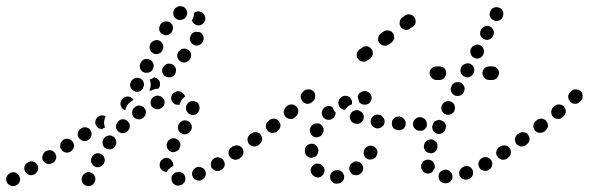

<svg xmlns="http://www.w3.org/2000/svg" viewBox="-41 -582 1950 636"><path d="M25 17Q27 8 22 0Q17 -8 8 -11Q-1 -13 -9 -8L-10 -7Q-18 -2 -20 7Q-22 16 -17 24Q-15 28 -11 30Q-8 33 -3 34Q1 35 5 34Q10 34 14 31H15Q23 26 25 17ZM273 2Q270 -6 261 -10Q257 -12 252 -12Q248 -12 244 -10Q240 -8 237 -5Q233 -2 232 2Q231 3 231 4Q228 12 231 21Q235 29 244 33Q252 36 261 33Q269 29 273 20Q273 20 273 19Q277 11 273 2ZM560 30Q564 29 567 25Q570 22 572 18Q573 14 573 9Q573 0 566 -7Q559 -13 550 -13L549 -12Q544 -12 540 -10Q536 -9 533 -5Q530 -2 528 2Q527 6 527 11Q527 20 534 27Q541 33 550 33L552 32Q556 32 560 30ZM634 9Q638 6 639 2Q641 -2 641 -7Q641 -11 639 -15Q636 -24 627 -27Q619 -31 610 -28L609 -27Q605 -25 602 -22Q598 -19 597 -15Q595 -11 595 -6Q595 -2 597 2Q600 11 609 14Q617 18 626 15L627 14Q631 12 634 9ZM81 -12Q84 -15 85 -20Q86 -24 85 -28Q85 -33 82 -37Q77 -45 68 -47Q59 -49 51 -44L50 -43Q42 -39 40 -30Q38 -20 43 -13Q48 -5 57 -2Q66 0 74 -5L75 -6Q79 -8 81 -12ZM494 -20Q487 -27 488 -36V-38Q488 -42 490 -46Q492 -50 496 -53Q499 -56 503 -58Q507 -59 512 -59Q521 -58 527 -51Q533 -44 533 -35V-34Q533 -33 533 -33Q533 -32 533 -32Q532 -31 531 -31Q523 -27 517 -21Q513 -17 511 -12Q510 -12 510 -12Q509 -12 509 -13Q500 -13 494 -20ZM703 -33Q705 -42 700 -50Q698 -54 694 -57Q691 -59 686 -60Q682 -61 678 -61Q673 -60 669 -58L668 -57Q660 -52 658 -43Q656 -34 660 -26Q663 -23 666 -20Q670 -17 674 -16Q679 -15 683 -16Q687 -16 691 -19H692Q700 -24 703 -33ZM305 -58Q303 -67 295 -71Q291 -74 287 -74Q282 -75 278 -74Q273 -72 270 -70Q266 -67 264 -63V-62Q259 -54 261 -45Q264 -36 272 -31Q276 -29 280 -28Q285 -28 289 -29Q293 -30 297 -33Q300 -36 303 -40V-41Q308 -49 305 -58ZM141 -49Q144 -53 145 -57Q146 -61 145 -66Q144 -70 142 -74Q139 -78 136 -80Q132 -83 128 -84Q123 -85 119 -84Q114 -83 111 -81L109 -80Q102 -75 100 -66Q97 -57 102 -49Q105 -46 108 -43Q112 -40 117 -39Q121 -38 125 -39Q130 -40 133 -42L135 -43Q138 -45 141 -49ZM762 -73Q763 -82 758 -90Q755 -93 752 -96Q748 -98 744 -99Q739 -100 735 -99Q730 -98 727 -95L726 -94Q718 -89 716 -80Q715 -71 720 -63Q723 -59 726 -57Q730 -55 735 -54Q739 -53 743 -54Q748 -55 751 -58H752Q760 -64 762 -73ZM200 -87Q203 -91 204 -95Q205 -99 204 -104Q203 -108 200 -112Q195 -120 186 -122Q177 -124 169 -119L168 -118Q165 -115 162 -112Q159 -108 159 -104Q158 -99 158 -95Q159 -91 162 -87Q167 -79 176 -77Q185 -75 193 -80L194 -81Q198 -83 200 -87ZM512 -95Q514 -86 522 -81Q526 -79 530 -78Q535 -78 539 -79Q543 -80 547 -83Q551 -85 553 -89V-90Q558 -98 556 -107Q553 -116 545 -121Q541 -123 537 -124Q532 -125 528 -123Q524 -122 520 -119Q517 -117 514 -113V-112Q509 -104 512 -95ZM344 -114Q343 -123 335 -129Q331 -131 327 -133Q323 -134 318 -133Q314 -132 310 -130Q306 -128 304 -124L303 -123Q297 -115 299 -106Q300 -97 308 -91Q311 -89 316 -88Q320 -87 324 -87Q329 -88 333 -90Q337 -93 339 -96L340 -97Q345 -105 344 -114ZM259 -126Q261 -129 262 -134Q263 -138 262 -143Q261 -147 259 -151Q256 -154 253 -157Q249 -159 245 -160Q240 -161 236 -160Q231 -159 228 -157L227 -156Q219 -151 217 -142Q215 -133 220 -125Q223 -121 227 -119Q230 -116 235 -115Q239 -115 243 -115Q248 -116 252 -119L253 -120Q256 -122 259 -126ZM549 -155Q551 -145 559 -141Q563 -138 567 -137Q572 -137 576 -138Q580 -139 584 -141Q588 -144 590 -148L591 -149Q596 -157 594 -166Q591 -175 584 -180Q580 -182 575 -183Q571 -184 567 -183Q562 -182 559 -179Q555 -176 553 -173L552 -172Q547 -164 549 -155ZM389 -165Q389 -174 382 -180Q376 -187 366 -187Q357 -187 351 -180L350 -179Q347 -176 345 -172Q343 -167 343 -163Q343 -159 345 -154Q347 -150 350 -147Q357 -141 366 -141Q376 -141 382 -148L383 -149Q389 -155 389 -165ZM275 -181Q277 -190 284 -195L285 -196Q291 -200 297 -200Q303 -200 309 -197Q305 -189 304 -180Q303 -171 306 -162Q306 -160 307 -159Q305 -158 303 -158Q299 -156 296 -154Q291 -155 286 -157Q282 -160 279 -164Q273 -172 275 -181ZM439 -198Q441 -202 442 -206Q443 -210 442 -215Q441 -219 438 -223Q433 -230 424 -232Q415 -234 407 -228L406 -227Q402 -225 400 -221Q397 -217 397 -213Q396 -209 397 -204Q398 -200 400 -196Q406 -189 415 -187Q424 -185 432 -191H433Q436 -194 439 -198ZM576 -217Q578 -212 581 -209Q583 -206 587 -204Q591 -202 596 -201Q605 -200 612 -206Q619 -213 620 -222Q620 -223 620 -223Q620 -228 619 -232Q618 -236 615 -240Q612 -243 608 -245Q604 -247 599 -247Q590 -248 583 -242Q576 -236 575 -226Q575 -226 575 -225Q575 -221 576 -217ZM359 -232Q356 -240 361 -249V-250Q366 -258 374 -261Q383 -264 392 -260Q394 -258 397 -256Q399 -253 401 -251Q397 -249 394 -247L393 -246Q386 -241 381 -234Q376 -226 374 -217Q373 -217 372 -217Q371 -218 370 -218Q362 -223 359 -232ZM502 -233Q506 -242 503 -251Q499 -259 491 -263Q482 -267 474 -264L472 -263Q464 -260 460 -252Q456 -243 459 -234Q461 -230 464 -227Q467 -224 471 -222Q475 -220 480 -220Q484 -220 488 -221L489 -222Q498 -225 502 -233ZM551 -235H550Q541 -234 534 -240Q527 -246 526 -256Q526 -260 527 -264Q529 -269 532 -272Q535 -275 539 -277Q543 -279 547 -280H548Q557 -280 563 -275Q570 -270 572 -262Q570 -260 568 -259Q561 -253 557 -244Q555 -240 554 -235Q553 -235 552 -235Q552 -235 551 -235ZM391 -294Q394 -285 402 -281Q411 -276 420 -279Q428 -282 433 -290V-292Q438 -300 435 -309Q432 -318 424 -322Q415 -326 406 -323Q398 -320 393 -312V-311Q388 -303 391 -294ZM458 -297Q459 -307 456 -316Q456 -317 455 -319Q457 -320 459 -320Q465 -322 470 -326Q474 -325 478 -323Q481 -321 484 -318Q490 -311 489 -302Q489 -294 483 -288Q483 -288 482 -288Q474 -288 466 -285L464 -284Q461 -283 458 -281Q457 -282 456 -282Q455 -283 454 -283Q457 -290 458 -297ZM542 -348Q543 -357 536 -364Q530 -371 521 -371Q512 -372 505 -366L504 -365Q497 -358 496 -349Q496 -340 502 -333Q505 -330 509 -328Q513 -326 518 -326Q522 -325 527 -327Q531 -328 534 -331L535 -332Q542 -339 542 -348ZM423 -356Q426 -347 434 -343Q443 -339 452 -342Q461 -344 465 -353V-354Q470 -362 467 -371Q464 -380 456 -384Q447 -388 438 -386Q430 -383 425 -375V-373Q420 -365 423 -356ZM592 -399Q592 -409 585 -415Q581 -418 577 -420Q573 -421 568 -421Q564 -421 560 -419Q556 -417 553 -413H552Q546 -406 546 -396Q547 -387 554 -381Q557 -378 561 -376Q565 -375 570 -375Q574 -375 578 -377Q582 -379 585 -382L586 -383Q592 -390 592 -399ZM455 -419Q458 -410 467 -405Q475 -401 484 -404Q493 -407 497 -415V-416Q502 -425 499 -433Q496 -442 488 -447Q479 -451 471 -448Q462 -445 457 -437V-436Q453 -427 455 -419ZM633 -461Q630 -470 622 -475Q621 -475 620 -475Q620 -475 619 -476Q613 -475 607 -477Q602 -476 598 -473Q593 -470 591 -465V-464Q586 -456 589 -447Q592 -438 600 -434Q608 -429 617 -432Q626 -435 630 -443L631 -444Q635 -452 633 -461ZM487 -481Q490 -472 499 -468Q503 -466 507 -465Q511 -465 516 -466Q520 -468 523 -471Q527 -473 529 -477V-479Q534 -487 531 -496Q528 -505 520 -509Q516 -511 511 -511Q507 -512 503 -510Q498 -509 495 -506Q491 -503 489 -499V-498Q485 -490 487 -481ZM623 -543Q632 -540 636 -532Q636 -531 637 -530Q641 -522 638 -513Q634 -504 626 -500Q622 -498 618 -498Q613 -498 609 -499Q605 -501 601 -504Q598 -507 596 -511Q596 -511 596 -512Q595 -512 595 -513Q595 -514 594 -515Q597 -518 599 -523Q602 -531 602 -539Q603 -540 604 -541Q605 -541 606 -542Q614 -546 623 -543ZM534 -546Q531 -537 535 -529Q539 -520 548 -517Q556 -514 565 -518Q565 -518 566 -518Q574 -522 578 -531Q581 -540 577 -548Q573 -557 565 -560Q556 -563 547 -560Q547 -559 546 -559Q537 -555 534 -546Z M762 -66Q765 -70 765 -74Q766 -79 765 -83Q764 -87 762 -91Q756 -99 747 -100Q738 -102 730 -96L727 -94Q723 -91 721 -88Q719 -84 718 -79Q717 -75 718 -71Q719 -66 722 -63Q727 -55 736 -53Q745 -52 753 -57L756 -60Q760 -62 762 -66ZM827 -118Q828 -127 823 -135Q818 -143 808 -144Q799 -145 792 -140L788 -138Q781 -132 779 -123Q778 -114 783 -106Q789 -99 798 -97Q807 -96 815 -101L818 -104Q825 -109 827 -118ZM888 -163Q889 -173 883 -180Q881 -184 877 -186Q873 -188 869 -189Q864 -189 860 -188Q855 -187 852 -185L849 -182Q841 -177 840 -167Q839 -158 844 -151Q850 -143 859 -142Q868 -141 876 -146L879 -149Q886 -154 888 -163ZM947 -211Q948 -220 942 -228Q936 -235 927 -236Q918 -237 910 -231L907 -228Q900 -222 899 -213Q898 -204 904 -196Q910 -189 920 -188Q929 -187 936 -193L939 -196Q946 -202 947 -211ZM1002 -255Q1003 -259 1003 -264Q1003 -268 1002 -272Q1000 -277 997 -280Q993 -283 989 -285Q985 -286 981 -286Q976 -286 972 -285Q968 -283 965 -280L962 -277Q955 -270 955 -261Q956 -252 962 -245Q969 -238 978 -238Q987 -238 994 -245L997 -248Q1000 -251 1002 -255Z M1094 18Q1100 11 1099 1Q1098 -3 1096 -7Q1094 -11 1090 -14Q1087 -17 1082 -18Q1078 -19 1074 -18H1072Q1063 -17 1057 -10Q1051 -2 1053 7Q1053 11 1055 15Q1057 19 1061 22Q1064 25 1069 26Q1073 27 1078 26H1079Q1088 25 1094 18ZM1011 6Q1002 5 996 -1Q995 -2 994 -3Q988 -10 988 -19Q989 -28 996 -34Q1002 -41 1012 -40Q1021 -40 1027 -33Q1028 -33 1028 -32Q1031 -29 1033 -24Q1035 -20 1034 -15Q1032 -11 1031 -7Q1031 -6 1031 -5Q1030 -4 1029 -3Q1028 -2 1027 -1Q1021 6 1011 6ZM1162 -22Q1163 -31 1157 -39Q1155 -42 1151 -44Q1147 -47 1142 -47Q1138 -48 1134 -47Q1129 -45 1126 -43L1125 -42Q1117 -36 1116 -27Q1115 -18 1121 -10Q1123 -7 1127 -4Q1131 -2 1136 -2Q1140 -1 1144 -2Q1149 -3 1152 -6L1153 -7Q1161 -13 1162 -22ZM1209 -73Q1209 -77 1209 -82Q1208 -86 1205 -90Q1203 -93 1199 -96Q1191 -101 1182 -99Q1173 -97 1168 -89L1167 -88Q1164 -84 1164 -80Q1163 -75 1164 -71Q1165 -67 1167 -63Q1170 -59 1174 -57Q1181 -52 1190 -54Q1200 -56 1205 -63V-65Q1208 -68 1209 -73ZM974 -67Q968 -74 969 -83V-85Q969 -94 976 -100Q983 -106 992 -106Q997 -106 1001 -104Q1005 -102 1008 -98Q1011 -95 1012 -91Q1014 -86 1014 -82L1013 -81Q1013 -76 1011 -72Q1009 -68 1006 -65Q1005 -64 1004 -63Q1003 -63 1001 -62Q998 -61 995 -60Q994 -60 994 -60Q993 -59 992 -59Q991 -59 990 -59Q980 -60 974 -67ZM985 -151Q985 -146 987 -142Q988 -138 991 -135Q994 -131 998 -129Q1002 -128 1007 -127Q1011 -127 1016 -129Q1020 -130 1023 -133Q1026 -136 1028 -140L1029 -142Q1031 -146 1031 -150Q1031 -155 1030 -159Q1028 -163 1025 -166Q1022 -170 1018 -172Q1009 -175 1001 -172Q992 -169 988 -161L987 -159Q986 -155 985 -151ZM1360 -150Q1364 -152 1367 -155Q1370 -158 1372 -162Q1373 -166 1373 -171Q1373 -180 1367 -187Q1360 -193 1351 -194H1350Q1345 -194 1341 -192Q1337 -190 1334 -187Q1330 -184 1329 -180Q1327 -176 1327 -171Q1327 -162 1334 -155Q1340 -149 1349 -149H1351Q1355 -148 1360 -150ZM1288 -152Q1292 -153 1296 -156Q1299 -159 1301 -163Q1303 -167 1303 -172Q1304 -181 1297 -188Q1291 -195 1282 -196H1280Q1271 -196 1264 -190Q1257 -184 1257 -174Q1256 -170 1258 -166Q1259 -162 1262 -158Q1265 -155 1269 -153Q1273 -151 1278 -151H1279Q1284 -150 1288 -152ZM1224 -162Q1232 -167 1233 -177Q1234 -186 1228 -193Q1223 -201 1214 -202H1212Q1203 -203 1196 -198Q1188 -192 1187 -183Q1186 -174 1191 -166Q1197 -159 1206 -157H1208Q1217 -156 1224 -162ZM1152 -174Q1160 -178 1163 -187Q1166 -196 1162 -204Q1158 -212 1149 -215L1148 -216Q1139 -219 1131 -215Q1122 -211 1119 -202Q1116 -193 1120 -185Q1124 -176 1133 -173H1135Q1143 -170 1152 -174ZM1025 -207Q1025 -198 1032 -191Q1039 -185 1048 -185Q1057 -185 1064 -192L1065 -193Q1068 -196 1069 -200Q1071 -204 1071 -209Q1070 -210 1069 -211Q1063 -218 1060 -227Q1059 -228 1059 -228Q1052 -232 1045 -231Q1038 -230 1032 -224L1031 -223Q1025 -217 1025 -207ZM1081 -234Q1078 -243 1082 -251Q1083 -252 1083 -253Q1088 -261 1097 -264Q1106 -266 1114 -262Q1118 -260 1121 -256Q1123 -253 1125 -248Q1125 -245 1125 -243Q1125 -240 1125 -237Q1123 -236 1121 -235Q1112 -231 1106 -224Q1104 -221 1102 -218Q1100 -218 1097 -219Q1095 -220 1092 -221Q1084 -225 1081 -234ZM1155 -277Q1163 -282 1172 -280Q1173 -280 1173 -279Q1182 -277 1187 -269Q1192 -261 1189 -252Q1187 -243 1179 -238Q1171 -234 1162 -236Q1161 -236 1161 -236Q1157 -237 1154 -239Q1150 -242 1148 -245Q1148 -250 1146 -254Q1145 -258 1144 -261Q1144 -262 1144 -262Q1144 -263 1144 -264Q1147 -273 1155 -277Z M1194 -403Q1195 -412 1189 -420Q1187 -423 1183 -426Q1179 -428 1175 -429Q1170 -429 1166 -428Q1162 -427 1158 -424L1150 -418Q1142 -412 1141 -403Q1139 -394 1145 -387Q1148 -383 1151 -381Q1155 -378 1160 -378Q1164 -377 1169 -378Q1173 -379 1176 -382L1185 -388Q1192 -394 1194 -403ZM1262 -448Q1264 -451 1265 -456Q1265 -460 1264 -465Q1263 -469 1260 -473Q1255 -480 1246 -481Q1236 -483 1229 -477L1220 -471Q1213 -465 1212 -456Q1210 -447 1216 -439Q1219 -436 1222 -434Q1226 -431 1231 -431Q1235 -430 1239 -431Q1244 -432 1247 -435L1256 -441Q1259 -444 1262 -448ZM1333 -500Q1335 -504 1336 -509Q1336 -513 1335 -517Q1334 -522 1331 -525Q1329 -529 1325 -531Q1321 -534 1317 -534Q1312 -535 1308 -534Q1303 -533 1300 -530L1291 -524Q1284 -518 1283 -509Q1281 -500 1287 -492Q1292 -485 1302 -483Q1311 -482 1318 -488L1327 -494Q1330 -497 1333 -500Z M1434 25H1435Q1445 25 1451 19Q1458 12 1458 3Q1458 -2 1456 -6Q1454 -10 1451 -13Q1448 -16 1444 -18Q1440 -20 1435 -20H1434Q1430 -20 1426 -18Q1421 -16 1418 -13Q1415 -10 1413 -6Q1412 -2 1412 3Q1412 12 1418 19Q1425 25 1434 25ZM1519 7Q1522 4 1524 0Q1526 -4 1526 -8Q1527 -12 1525 -17Q1522 -26 1514 -30Q1506 -34 1497 -31L1496 -30Q1487 -27 1483 -19Q1478 -11 1481 -2Q1484 7 1493 11Q1501 15 1510 12H1511Q1515 10 1519 7ZM1370 -8Q1361 -11 1357 -19Q1356 -20 1356 -21Q1354 -25 1354 -29Q1354 -34 1355 -38Q1357 -42 1360 -46Q1362 -49 1367 -51Q1375 -55 1384 -52Q1393 -49 1397 -40Q1397 -40 1397 -40Q1399 -37 1399 -33Q1400 -29 1399 -25Q1395 -20 1392 -14Q1392 -13 1392 -13Q1391 -12 1390 -11Q1388 -10 1387 -10Q1379 -5 1370 -8ZM1585 -25Q1588 -29 1589 -33Q1590 -38 1590 -42Q1589 -46 1587 -50Q1582 -58 1573 -61Q1564 -63 1556 -59L1555 -58Q1551 -56 1548 -52Q1546 -49 1544 -44Q1543 -40 1544 -36Q1544 -31 1547 -27Q1551 -19 1560 -17Q1569 -14 1577 -19L1578 -20Q1582 -22 1585 -25ZM1645 -65Q1647 -69 1648 -73Q1649 -77 1648 -82Q1647 -86 1644 -90Q1639 -98 1630 -99Q1621 -101 1613 -95H1612Q1608 -92 1606 -88Q1604 -85 1603 -80Q1602 -76 1603 -71Q1604 -67 1607 -63Q1609 -60 1613 -57Q1617 -55 1621 -54Q1625 -53 1630 -54Q1634 -55 1638 -58L1639 -59Q1643 -61 1645 -65ZM1365 -88Q1361 -96 1365 -105V-106Q1368 -115 1377 -118Q1385 -122 1394 -119Q1398 -117 1401 -114Q1405 -111 1407 -107Q1408 -103 1408 -98Q1409 -94 1407 -90V-89Q1405 -84 1402 -81Q1399 -78 1395 -76Q1393 -75 1391 -75Q1389 -74 1387 -74Q1383 -75 1378 -76Q1378 -76 1378 -76Q1377 -76 1377 -76Q1369 -79 1365 -88ZM1392 -153Q1395 -144 1404 -140Q1408 -139 1412 -138Q1417 -138 1421 -140Q1425 -141 1428 -144Q1432 -147 1434 -151V-153Q1438 -161 1435 -170Q1432 -179 1423 -182Q1419 -184 1415 -185Q1410 -185 1406 -183Q1402 -182 1398 -179Q1395 -176 1393 -171V-170Q1389 -162 1392 -153ZM1422 -217Q1425 -208 1433 -204Q1442 -200 1451 -203Q1459 -206 1464 -214V-215Q1468 -224 1465 -232Q1462 -241 1454 -245Q1445 -249 1437 -246Q1428 -243 1424 -235L1423 -234Q1419 -226 1422 -217ZM1453 -280Q1456 -271 1465 -266Q1469 -264 1473 -264Q1477 -264 1482 -265Q1486 -266 1489 -269Q1493 -272 1495 -276V-277Q1500 -286 1497 -295Q1494 -303 1486 -308Q1482 -310 1477 -310Q1473 -310 1468 -309Q1464 -308 1461 -305Q1457 -302 1455 -298V-297Q1450 -288 1453 -280ZM1389 -324Q1382 -331 1382 -340Q1382 -349 1389 -356Q1396 -362 1405 -362H1415Q1424 -362 1431 -356Q1437 -349 1437 -340Q1437 -331 1431 -324Q1424 -317 1415 -317H1405Q1396 -317 1389 -324ZM1605 -324Q1612 -331 1612 -340Q1612 -349 1605 -356Q1599 -362 1589 -362H1580Q1570 -362 1564 -356Q1557 -349 1557 -340Q1557 -331 1564 -324Q1570 -317 1580 -317H1589Q1599 -317 1605 -324ZM1485 -342Q1488 -333 1496 -329Q1505 -324 1514 -327Q1522 -330 1527 -338V-339Q1532 -348 1529 -357Q1526 -365 1518 -370Q1510 -374 1501 -371Q1492 -368 1487 -360V-359Q1483 -351 1485 -342ZM1517 -413Q1516 -408 1518 -404Q1519 -400 1522 -396Q1525 -393 1529 -391Q1537 -386 1546 -389Q1555 -392 1559 -400L1560 -401Q1562 -405 1562 -410Q1563 -414 1561 -418Q1560 -423 1557 -426Q1554 -430 1550 -432Q1542 -436 1533 -433Q1524 -430 1520 -422L1519 -421Q1517 -417 1517 -413ZM1550 -466Q1553 -457 1561 -453Q1570 -448 1579 -451Q1587 -454 1592 -462V-463Q1597 -472 1594 -480Q1591 -489 1583 -494Q1575 -498 1566 -495Q1557 -492 1552 -484V-483Q1548 -475 1550 -466ZM1582 -527Q1586 -518 1594 -515Q1598 -513 1602 -512Q1607 -512 1611 -514Q1615 -515 1619 -518Q1622 -521 1624 -525V-526Q1628 -535 1625 -544Q1622 -552 1614 -556Q1609 -558 1605 -558Q1601 -559 1596 -557Q1592 -556 1589 -553Q1586 -550 1584 -546L1583 -544Q1579 -536 1582 -527Z M1648 -66Q1651 -70 1651 -74Q1652 -79 1651 -83Q1650 -87 1648 -91Q1642 -99 1633 -100Q1624 -102 1616 -96L1613 -94Q1609 -91 1607 -88Q1605 -84 1604 -79Q1603 -75 1604 -71Q1605 -66 1608 -63Q1613 -55 1622 -53Q1631 -52 1639 -57L1642 -60Q1646 -62 1648 -66ZM1713 -118Q1714 -127 1709 -135Q1704 -143 1694 -144Q1685 -145 1678 -140L1674 -138Q1667 -132 1665 -123Q1664 -114 1669 -106Q1675 -99 1684 -97Q1693 -96 1701 -101L1704 -104Q1711 -109 1713 -118ZM1774 -163Q1775 -173 1769 -180Q1767 -184 1763 -186Q1759 -188 1755 -189Q1750 -189 1746 -188Q1741 -187 1738 -185L1735 -182Q1727 -177 1726 -167Q1725 -158 1730 -151Q1736 -143 1745 -142Q1754 -141 1762 -146L1765 -149Q1772 -154 1774 -163ZM1833 -211Q1834 -220 1828 -228Q1822 -235 1813 -236Q1804 -237 1796 -231L1793 -228Q1786 -222 1785 -213Q1784 -204 1790 -196Q1796 -189 1806 -188Q1815 -187 1822 -193L1825 -196Q1832 -202 1833 -211ZM1888 -255Q1889 -259 1889 -264Q1889 -268 1888 -272Q1886 -277 1883 -280Q1879 -283 1875 -285Q1871 -286 1867 -286Q1862 -286 1858 -285Q1854 -283 1851 -280L1848 -277Q1841 -270 1841 -261Q1842 -252 1848 -245Q1855 -238 1864 -238Q1873 -238 1880 -245L1883 -248Q1886 -251 1888 -255Z"/></svg>

Font: FRB American Cursive Guidelines Dotted Extrabold
Style: Bold Italic
Weight: 800
Italic angle: -25°
Version: Version 2.0;Modular Font Editor K font №1